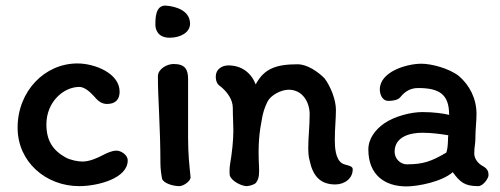

<svg xmlns="http://www.w3.org/2000/svg" viewBox="-20 -662 1790 687"><path d="M408 -334C408 -400 319 -435 257 -435C140 -435 43 -336 43 -205C43 -82 145 4 263 4C331 4 437 -24 437 -88C437 -110 410 -123 398 -123C380 -123 364 -115 348 -107C329 -97 301 -84 275 -84C259 -84 232 -89 214 -99C168 -125 146 -160 146 -217C146 -297 207 -351 264 -351C280 -351 299 -337 316 -318C328 -304 341 -290 363 -290C394 -290 408 -307 408 -334Z M573 -642C536 -643 536 -597 536 -573C536 -559 543 -527 587 -527C626 -527 660 -546 660 -577C660 -623 612 -639 573 -642ZM653 -379C653 -414 642 -433 601 -433C577 -433 545 -415 545 -389C545 -347 547 -308 549 -263C552 -202 554 -131 554 -79C554 -58 557 -38 560 -22C566 -6 599 4 622 4C636 4 661 -13 662 -27C657 -76 653 -112 653 -170V-199Z M770 -352C793 -333 813 -306 813 -276C813 -243 815 -220 815 -195C815 -159 810 -114 803 -73C801 -60 801 -43 802 -35C808 -13 846 4 862 4C873 4 891 -2 896 -8C909 -25 907 -45 907 -62C902 -148 909 -194 917 -235C920 -256 927 -278 937 -298C949 -322 986 -341 1013 -341C1063 -341 1088 -296 1088 -253C1088 -209 1083 -172 1083 -134C1083 -117 1084 -100 1088 -87C1100 -31 1127 -2 1180 -2C1213 -2 1243 -24 1242 -57C1242 -70 1218 -70 1205 -77C1179 -92 1178 -139 1178 -163C1178 -202 1182 -236 1182 -269C1182 -305 1163 -353 1141 -382C1117 -406 1079 -432 1045 -432C969 -432 925 -417 895 -360C879 -401 845 -428 797 -428C774 -428 752 -414 752 -388C752 -362 766 -355 770 -352Z M1691 4C1709 4 1728 -24 1728 -35C1728 -46 1726 -58 1707 -68C1689 -78 1677 -95 1677 -113C1677 -137 1681 -147 1681 -166C1681 -201 1685 -226 1685 -254C1685 -310 1660 -357 1622 -390C1586 -418 1523 -434 1488 -434C1434 -434 1339 -405 1339 -342C1339 -329 1345 -301 1370 -301C1388 -301 1405 -305 1412 -314C1430 -336 1450 -347 1476 -347C1550 -347 1587 -326 1587 -252V-251C1566 -256 1533 -261 1491 -261C1452 -261 1393 -247 1354 -220C1323 -198 1298 -166 1298 -127C1298 -36 1357 5 1434 5C1476 5 1562 -12 1600 -46C1626 -10 1643 4 1691 4ZM1491 -187C1526 -187 1560 -182 1584 -178C1583 -172 1583 -166 1583 -161C1582 -137 1581 -129 1577 -116C1523 -84 1493 -74 1435 -74C1415 -74 1392 -92 1392 -119C1392 -175 1451 -187 1491 -187Z"/></svg>

Font: Itim
Style: Regular
Weight: 400
Designer: CadsonDemak Team
Foundry: Pablo Impallari
Version: Version 1.002;PS 001.002;hotconv 1.0.88;makeotf.lib2.5.64775